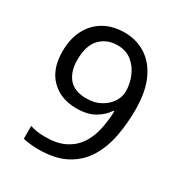

<svg xmlns="http://www.w3.org/2000/svg" viewBox="-173 -845 917 976"><g transform="rotate(30 286.0 -357.0)"><path d="M520 -409Q520 -332 506.5 -257.5Q493 -183 457.5 -122.5Q422 -62 357.5 -26Q293 10 192 10Q172 10 145.5 7.5Q119 5 102 0V-75Q141 -62 190 -62Q260 -62 305.5 -85Q351 -108 378 -147.5Q405 -187 417 -239.5Q429 -292 431 -350H425Q403 -316 361.5 -291.5Q320 -267 255 -267Q163 -267 106.5 -323.5Q50 -380 50 -483Q50 -558 78.5 -612Q107 -666 158 -695Q209 -724 278 -724Q346 -724 401 -689.5Q456 -655 488 -585.5Q520 -516 520 -409ZM278 -650Q216 -650 176.5 -609Q137 -568 137 -484Q137 -415 170.5 -375.5Q204 -336 274 -336Q322 -336 357 -355.5Q392 -375 411.5 -405Q431 -435 431 -467Q431 -510 414 -552Q397 -594 363 -622Q329 -650 278 -650Z"/></g></svg>

Font: Noto Sans Old North Arabian
Style: Regular
Weight: 400
Designer: Monotype Design Team
Foundry: Monotype Imaging Inc.
Version: Version 2.001; ttfautohint (v1.8.4.7-5d5b)